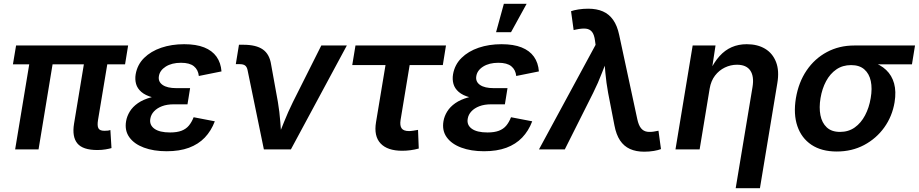

<svg xmlns="http://www.w3.org/2000/svg" viewBox="-20 -785 4829 1009"><path d="M491.7 3.4Q415 3.4 386.5 -31.5Q357.9 -66.4 369.1 -134.8L432.1 -515.6H555.2L495.1 -154.3Q490.2 -124.5 497.1 -111.1Q503.9 -97.7 528.3 -97.7Q540.5 -97.7 547.6 -98.6Q554.7 -99.6 560.1 -101.6L565.9 -6.8Q554.7 -3.4 534.9 0Q515.1 3.4 491.7 3.4ZM59.6 0 145 -515.6H267.6L182.6 0ZM47.9 -446.8 64.5 -545.9H653.3L637.2 -446.8Z M856 9.8Q787.1 9.8 736.1 -9.3Q685.1 -28.3 659.7 -63.7Q634.3 -99.1 642.6 -147.9Q647 -174.3 662.1 -199Q677.2 -223.6 704.8 -242.9Q732.4 -262.2 774.7 -273.7Q816.9 -285.2 876 -285.2H973.1L965.3 -236.8H893.1Q857.4 -236.8 831.3 -226.8Q805.2 -216.8 789.3 -199.7Q773.4 -182.6 770 -161.1Q764.2 -128.4 791.3 -108.6Q818.4 -88.9 874 -88.9Q910.2 -88.9 933.8 -97.9Q957.5 -106.9 972.4 -124.8Q987.3 -142.6 997.6 -168.9L1108.9 -147.5Q1089.8 -97.2 1056.2 -62Q1022.5 -26.9 972.9 -8.5Q923.3 9.8 856 9.8ZM872.6 -263.7Q817.4 -263.7 780.5 -273.7Q743.7 -283.7 722.7 -302Q701.7 -320.3 695.1 -344Q688.5 -367.7 692.9 -394.5Q701.7 -445.3 737.3 -480.5Q772.9 -515.6 827.4 -534.2Q881.8 -552.7 947.8 -552.7Q1010.7 -552.7 1053 -535.9Q1095.2 -519 1117.9 -487.1Q1140.6 -455.1 1144 -409.7L1024.9 -385.7Q1021.5 -418.5 999 -436.8Q976.6 -455.1 931.2 -455.1Q882.8 -455.1 851.1 -435.1Q819.3 -415 814.9 -383.8Q810.5 -355.5 834.7 -338.6Q858.9 -321.8 906.7 -321.8H979L969.7 -263.7Z M1366.7 0 1280.8 -417.5Q1277.3 -433.6 1268.1 -440.7Q1258.8 -447.8 1240.2 -447.8H1219.2L1235.8 -549.8H1259.3Q1326.2 -549.8 1361.3 -525.1Q1396.5 -500.5 1404.8 -445.8L1440.4 -249Q1449.2 -196.8 1453.1 -143.8Q1457 -90.8 1460.9 -37.1H1429.7Q1451.7 -91.3 1472.7 -144Q1493.7 -196.8 1519.5 -249L1668.5 -545.9H1802.7L1508.8 0Z M2093.8 7.3Q2016.1 7.3 1980 -31.2Q1943.8 -69.8 1956.1 -143.1L2005.9 -442.9H1831.1L1848.1 -545.9H2323.7L2307.1 -442.9H2132.8L2085 -153.8Q2080.6 -125 2090.6 -110.6Q2100.6 -96.2 2129.9 -96.2Q2138.7 -96.2 2153.1 -98.4Q2167.5 -100.6 2176.8 -102.5L2180.7 -4.4Q2159.2 1.5 2137.2 4.4Q2115.2 7.3 2093.8 7.3Z M2523.9 9.8Q2455.1 9.8 2404.1 -9.3Q2353 -28.3 2327.6 -63.7Q2302.2 -99.1 2310.5 -147.9Q2314.9 -174.3 2330.1 -199Q2345.2 -223.6 2372.8 -242.9Q2400.4 -262.2 2442.6 -273.7Q2484.9 -285.2 2543.9 -285.2H2641.1L2633.3 -236.8H2561Q2525.4 -236.8 2499.3 -226.8Q2473.1 -216.8 2457.3 -199.7Q2441.4 -182.6 2438 -161.1Q2432.1 -128.4 2459.2 -108.6Q2486.3 -88.9 2542 -88.9Q2578.1 -88.9 2601.8 -97.9Q2625.5 -106.9 2640.4 -124.8Q2655.3 -142.6 2665.5 -168.9L2776.9 -147.5Q2757.8 -97.2 2724.1 -62Q2690.4 -26.9 2640.9 -8.5Q2591.3 9.8 2523.9 9.8ZM2540.5 -263.7Q2485.4 -263.7 2448.5 -273.7Q2411.6 -283.7 2390.6 -302Q2369.6 -320.3 2363 -344Q2356.4 -367.7 2360.8 -394.5Q2369.6 -445.3 2405.3 -480.5Q2440.9 -515.6 2495.4 -534.2Q2549.8 -552.7 2615.7 -552.7Q2678.7 -552.7 2720.9 -535.9Q2763.2 -519 2785.9 -487.1Q2808.6 -455.1 2812 -409.7L2692.9 -385.7Q2689.5 -418.5 2667 -436.8Q2644.5 -455.1 2599.1 -455.1Q2550.8 -455.1 2519 -435.1Q2487.3 -415 2482.9 -383.8Q2478.5 -355.5 2502.7 -338.6Q2526.9 -321.8 2574.7 -321.8H2647L2637.7 -263.7ZM2586.9 -615.7 2627.9 -765.1H2747.6L2665.5 -615.7Z M2812.5 0 3109.9 -549.3 3106.9 -571.3Q3103 -602.1 3091.6 -616.9Q3080.1 -631.8 3059.8 -634.3Q3039.6 -636.7 3007.8 -629.9L2994.6 -627L2981 -726.1Q2995.1 -731.4 3019.8 -735.4Q3044.4 -739.3 3070.8 -739.3Q3115.7 -739.3 3148.2 -725.1Q3180.7 -710.9 3202.1 -680.7Q3223.6 -650.4 3233.9 -601.6L3329.1 -158.7Q3335.9 -127 3348.6 -111.3Q3361.3 -95.7 3380.6 -92.8Q3399.9 -89.8 3425.3 -95.2L3440.4 -98.1L3453.6 -1.5Q3440.4 3.9 3416.3 8.1Q3392.1 12.2 3365.2 12.2Q3322.3 12.2 3290.5 -2.2Q3258.8 -16.6 3238.5 -46.9Q3218.3 -77.1 3209 -126L3175.8 -296.9Q3166 -350.1 3161.4 -402.1Q3156.7 -454.1 3152.3 -508.8H3185.5Q3163.1 -454.1 3143.3 -401.9Q3123.5 -349.6 3097.2 -296.9L2948.2 0Z M3709.5 -319.8 3656.7 0H3529.8L3620.1 -545.9H3740.2L3719.7 -411.1H3710Q3732.9 -458.5 3761.2 -490Q3789.6 -521.5 3825.2 -537.1Q3860.8 -552.7 3904.3 -552.7Q3960.9 -552.7 4000.7 -528.8Q4040.5 -504.9 4058.3 -459Q4076.2 -413.1 4064.9 -347.2L3973.6 204.1H3846.2L3934.6 -327.6Q3943.8 -383.3 3923.1 -414.1Q3902.3 -444.8 3853 -444.8Q3819.8 -444.8 3789.3 -430.2Q3758.8 -415.5 3737.5 -387.7Q3716.3 -359.9 3709.5 -319.8Z M4377.4 11.2Q4297.4 11.2 4244.6 -23.9Q4191.9 -59.1 4170.4 -122.1Q4148.9 -185.1 4162.6 -269Q4176.8 -353 4219 -415Q4261.2 -477.1 4325.7 -511.5Q4390.1 -545.9 4469.2 -545.9H4788.6L4772.5 -446.8H4533.7L4452.6 -442.9Q4408.2 -442.9 4375.2 -420.2Q4342.3 -397.5 4321.3 -358.4Q4300.3 -319.3 4292 -269.5Q4283.7 -219.7 4291.5 -179.7Q4299.3 -139.6 4324.7 -115.7Q4350.1 -91.8 4394.5 -91.8Q4439 -91.8 4471.9 -115.2Q4504.9 -138.7 4526.1 -179Q4547.4 -219.2 4555.7 -269.5Q4564.5 -319.8 4556.2 -358.9Q4547.9 -397.9 4522.2 -420.4Q4496.6 -442.9 4452.6 -442.9L4458 -473.6Q4515.6 -473.6 4561.3 -459.7Q4606.9 -445.8 4637 -417.2Q4667 -388.7 4678.7 -346.4Q4690.4 -304.2 4681.2 -247.6Q4668.9 -173.8 4627.2 -115.5Q4585.4 -57.1 4521.2 -22.9Q4457 11.2 4377.4 11.2Z"/></svg>

Font: Inter SemiBold
Style: Italic
Weight: 600
Italic angle: -9.3988°
Designer: Rasmus Andersson
Foundry: rsms
Version: Version 4.001;git-66647c0bb